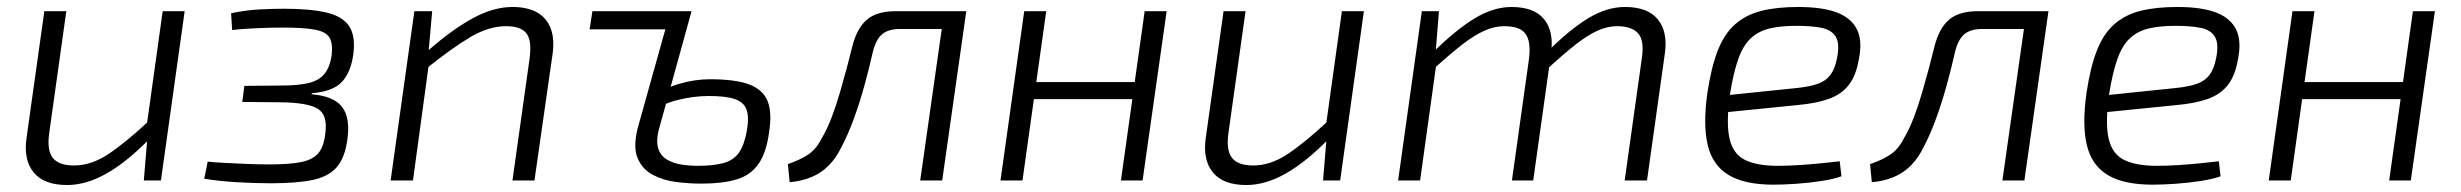

<svg xmlns="http://www.w3.org/2000/svg" viewBox="-20 -517 7051 550"><path d="M170 -485 121 -136Q114 -87 131 -65Q148 -43 192 -43Q241 -43 289.5 -75Q338 -107 406 -170L411 -122Q346 -55 287 -21Q228 13 172 13Q106 13 76.5 -23Q47 -59 56 -122L107 -485ZM509 -485 441 0H392L403 -133L399 -148L446 -485Z M793 -492Q869 -492 915.5 -481Q962 -470 980.5 -441.5Q999 -413 992 -361Q985 -310 959.5 -282.5Q934 -255 874 -250L872 -247Q936 -242 960 -210.5Q984 -179 975 -117Q968 -65 944.5 -38Q921 -11 875.5 -1.5Q830 8 756 8Q710 8 659 5Q608 2 565 -5L575 -54Q593 -52 622 -50.5Q651 -49 685.5 -47.5Q720 -46 752 -46Q811 -46 844 -53Q877 -60 892.5 -79Q908 -98 912 -135Q919 -187 891 -205Q863 -223 784 -224L674 -225L680 -271L786 -272Q836 -272 865.5 -279.5Q895 -287 910 -306Q925 -325 930 -358Q934 -392 924 -409Q914 -426 882.5 -432Q851 -438 791 -438Q751 -438 710.5 -436Q670 -434 645 -431L642 -479Q684 -488 723.5 -490Q763 -492 793 -492Z M1448 -497Q1490 -497 1517.5 -482Q1545 -467 1557 -437Q1569 -407 1563 -363L1511 0H1448L1497 -349Q1504 -401 1488 -421.5Q1472 -442 1430 -442Q1380 -442 1327 -410.5Q1274 -379 1203 -322L1204 -370Q1273 -431 1333 -464Q1393 -497 1448 -497ZM1218 -485 1207 -361 1210 -345 1163 0H1099L1167 -485Z M1961 -485 1866 -141Q1859 -109 1866.5 -89Q1874 -69 1892 -59Q1910 -49 1932.5 -45.5Q1955 -42 1978 -42Q2026 -42 2054.5 -50.5Q2083 -59 2098 -81.5Q2113 -104 2120 -146Q2126 -182 2118.5 -203Q2111 -224 2085.5 -233Q2060 -242 2010 -242Q1967 -242 1921 -230.5Q1875 -219 1829 -189L1836 -232Q1881 -264 1926 -277Q1971 -290 2013 -290Q2087 -290 2126.5 -275Q2166 -260 2179 -227Q2192 -194 2183 -137Q2175 -79 2152.5 -47Q2130 -15 2090 -3Q2050 9 1989 9Q1955 9 1918 4.5Q1881 0 1850.5 -16Q1820 -32 1806.5 -64Q1793 -96 1807 -151L1898 -476ZM1961 -485 1925 -433H1669L1677 -485Z M2735 -485 2728 -434H2558Q2525 -434 2507 -419Q2489 -404 2480 -367Q2470 -322 2456.5 -273Q2443 -224 2426.5 -178.5Q2410 -133 2390 -95Q2375 -64 2353.5 -42.5Q2332 -21 2304 -9.5Q2276 2 2242 5L2237 -47Q2270 -58 2294 -73.5Q2318 -89 2334 -121Q2350 -148 2363 -182.5Q2376 -217 2386.5 -253.5Q2397 -290 2406 -323.5Q2415 -357 2421 -382Q2434 -435 2462.5 -460Q2491 -485 2546 -485ZM2748 -485 2679 0H2616L2685 -485Z M2977 -485 2909 0H2846L2914 -485ZM3240 -282 3233 -233H2936L2943 -282ZM3322 -485 3253 0H3191L3259 -485Z M3548 -485 3499 -136Q3492 -87 3509 -65Q3526 -43 3570 -43Q3619 -43 3667.5 -75Q3716 -107 3784 -170L3789 -122Q3724 -55 3665 -21Q3606 13 3550 13Q3484 13 3454.5 -23Q3425 -59 3434 -122L3485 -485ZM3887 -485 3819 0H3770L3781 -133L3777 -148L3824 -485Z M4102 -485 4092 -361 4096 -345 4048 0H3985L4053 -485ZM4310 -497Q4375 -497 4403.5 -461.5Q4432 -426 4423 -363L4372 0H4311L4360 -349Q4366 -398 4350 -420Q4334 -442 4289 -442Q4261 -442 4232 -429Q4203 -416 4169.5 -390Q4136 -364 4089 -322L4088 -370Q4151 -432 4204.5 -464.5Q4258 -497 4310 -497ZM4635 -497Q4700 -497 4729 -461.5Q4758 -426 4749 -363L4698 0H4634L4683 -349Q4691 -401 4672.5 -421.5Q4654 -442 4612 -442Q4585 -442 4557 -429.5Q4529 -417 4495.5 -391Q4462 -365 4415 -322L4414 -370Q4477 -433 4530 -465Q4583 -497 4635 -497Z M5131 -497Q5201 -497 5242.5 -481Q5284 -465 5300 -431.5Q5316 -398 5304 -343Q5296 -299 5275.5 -273Q5255 -247 5219.5 -234Q5184 -221 5129 -216L4890 -192L4896 -241L5128 -265Q5165 -269 5187.5 -277Q5210 -285 5223 -302Q5236 -319 5242 -349Q5251 -392 5238.5 -412Q5226 -432 5197 -437.5Q5168 -443 5126 -443Q5081 -443 5049.5 -435.5Q5018 -428 4996 -408Q4974 -388 4960 -349.5Q4946 -311 4936 -249Q4924 -164 4934.5 -119.5Q4945 -75 4979.5 -58.5Q5014 -42 5072 -42Q5100 -42 5132 -44Q5164 -46 5194.5 -49Q5225 -52 5250 -55L5255 -12Q5233 -4 5197.5 1.5Q5162 7 5125 9.5Q5088 12 5060 12Q4978 12 4932 -15.5Q4886 -43 4872 -101Q4858 -159 4871 -251Q4882 -325 4901 -373Q4920 -421 4951 -448Q4982 -475 5026 -486Q5070 -497 5131 -497Z M5835 -485 5828 -434H5658Q5625 -434 5607 -419Q5589 -404 5580 -367Q5570 -322 5556.5 -273Q5543 -224 5526.5 -178.5Q5510 -133 5490 -95Q5475 -64 5453.5 -42.5Q5432 -21 5404 -9.5Q5376 2 5342 5L5337 -47Q5370 -58 5394 -73.5Q5418 -89 5434 -121Q5450 -148 5463 -182.5Q5476 -217 5486.5 -253.5Q5497 -290 5506 -323.5Q5515 -357 5521 -382Q5534 -435 5562.5 -460Q5591 -485 5646 -485ZM5848 -485 5779 0H5716L5785 -485Z M6217 -497Q6287 -497 6328.5 -481Q6370 -465 6386 -431.5Q6402 -398 6390 -343Q6382 -299 6361.5 -273Q6341 -247 6305.5 -234Q6270 -221 6215 -216L5976 -192L5982 -241L6214 -265Q6251 -269 6273.5 -277Q6296 -285 6309 -302Q6322 -319 6328 -349Q6337 -392 6324.5 -412Q6312 -432 6283 -437.5Q6254 -443 6212 -443Q6167 -443 6135.5 -435.5Q6104 -428 6082 -408Q6060 -388 6046 -349.5Q6032 -311 6022 -249Q6010 -164 6020.5 -119.5Q6031 -75 6065.5 -58.5Q6100 -42 6158 -42Q6186 -42 6218 -44Q6250 -46 6280.5 -49Q6311 -52 6336 -55L6341 -12Q6319 -4 6283.5 1.5Q6248 7 6211 9.5Q6174 12 6146 12Q6064 12 6018 -15.5Q5972 -43 5958 -101Q5944 -159 5957 -251Q5968 -325 5987 -373Q6006 -421 6037 -448Q6068 -475 6112 -486Q6156 -497 6217 -497Z M6610 -485 6542 0H6479L6547 -485ZM6873 -282 6866 -233H6569L6576 -282ZM6955 -485 6886 0H6824L6892 -485Z"/></svg>

Font: Exo 2 Light
Style: Italic
Weight: 300
Italic angle: -8°
Designer: Natanael Gama
Foundry: Natanael Gama
Version: Version 2.010